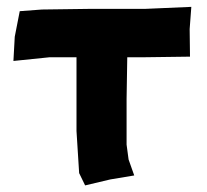

<svg xmlns="http://www.w3.org/2000/svg" viewBox="-20 -528 609 565"><path d="M38.1 -495.1 23.4 -419.9 19.5 -348.6 125 -359.4H205.1V-278.3V-142.6L212.9 -18.6L230.5 17.6L304.7 0L375 -11.7L358.4 -58.6L352.5 -102.5V-236.3L354.5 -359.4H395.5L539.1 -361.3L538.1 -442.4L543 -507.8L409.2 -502H252L103.5 -500Z"/></svg>

Font: MaokenAssortedSans-Lite
Style: Lite
Weight: 400
Version: Version 1.400